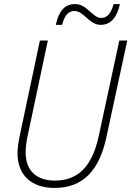

<svg xmlns="http://www.w3.org/2000/svg" viewBox="-20 -913 645 943"><path d="M254 -791H285C298 -841 318 -859 346 -859C392 -859 418 -791 474 -791C524 -791 554 -826 569 -893H538C523 -840 503 -825 476 -825C435 -825 408 -893 349 -893C298 -893 269 -859 254 -791ZM248 10C388 10 468 -76 503 -241L605 -714H566L465 -245C434 -100 366 -26 250 -26C161 -26 106 -73 106 -164C106 -185 109 -214 115 -242L215 -714H176L76 -242C70 -212 66 -184 66 -161C66 -50 137 10 248 10Z"/></svg>

Font: Noto Sans SemiCondensed ExtraLight
Style: Italic
Weight: 200
Width: 4
Italic angle: -12°
Designer: Monotype Design Team
Foundry: Monotype Imaging Inc.
Version: Version 2.013